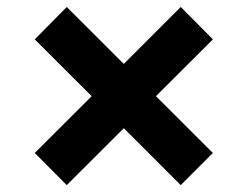

<svg xmlns="http://www.w3.org/2000/svg" viewBox="-20 -570 720 558"><path d="M505.3 -32 598.7 -125.4 433.2 -290.5 598.7 -455.6 505.3 -549.7 339.8 -384.2 174 -549.7 81 -455.6 246.4 -290.5 81 -125.4 174 -32 339.8 -197.4Z"/></svg>

Font: GiG Sans
Style: Bold
Weight: 700
Designer: Andreas Faust
Version: Version 1.100;FEAKit 1.0